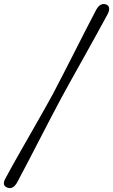

<svg xmlns="http://www.w3.org/2000/svg" viewBox="-60 -799 578 980"><path d="M253.5 -300Q232.5 -261 202.5 -203.5Q172.5 -146 140 -83.2Q107.5 -20.5 77.8 36.8Q48 94 27 133Q6 169.5 -23 158.5Q-53 147 -31 109.5Q-14.5 78.5 9.2 36Q33 -6.5 60.5 -54.5Q88 -102.5 115.5 -150.8Q143 -199 167.2 -242Q191.5 -285 208.5 -316.5Q229.5 -356 259.2 -413.8Q289 -471.5 321 -534.8Q353 -598 382.2 -655Q411.5 -712 431.5 -750Q453 -787 482.5 -776Q495.5 -770.5 497 -757.2Q498.5 -744 489 -726Q468 -687 437 -630.8Q406 -574.5 371.8 -513.2Q337.5 -452 306.2 -395.8Q275 -339.5 253.5 -300Z"/></svg>

Font: Fraunces 72pt S050 SemiBold
Style: Italic
Weight: 600
Italic angle: -16°
Version: Version 1.000; ttfautohint (v1.8.3)